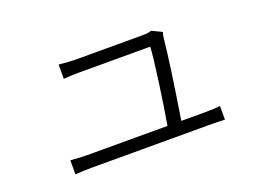

<svg xmlns="http://www.w3.org/2000/svg" viewBox="-77 -666 1130 828"><g transform="rotate(-20 488.5 -251.5)"><path d="M711.9 -464.8Q708 -454.1 706.1 -438.5Q696.3 -335 655.3 -77.1H763.7Q806.6 -77.1 834 -80.1V-17.6Q800.8 -19.5 766.6 -19.5H223.6Q187.5 -19.5 147.5 -16.6V-81.1Q194.3 -77.1 223.6 -77.1H591.8Q604.5 -148.4 621.1 -267.6Q637.7 -386.7 638.7 -423.8H312.5Q275.4 -423.8 241.2 -420.9V-486.3Q294.9 -481.4 311.5 -481.4H625Q654.3 -481.4 665 -487.3Z"/></g></svg>

Font: Min Sans Light
Style: Regular
Weight: 300
Designer: Jinseong-Kim, NotoSansCJK, Nunito
Foundry: Jinseong-Kim
Version: Version 1.400;Glyphs 3.1.2 (3151)